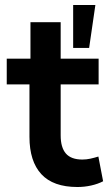

<svg xmlns="http://www.w3.org/2000/svg" viewBox="-20 -739 438 769"><path d="M290 10Q193 10 145.5 -41.5Q98 -93 98 -191V-401H7V-504H102V-650H223V-504H375V-401H223V-197Q223 -148 244 -124Q265 -100 310 -100Q326 -100 342 -103.5Q358 -107 374 -112L393 -13Q372 -2 345 4Q318 10 290 10ZM273 -547V-719H362L337 -547Z"/></svg>

Font: Nunitoga
Style: Bold
Weight: 700
Designer: Vernon Adams
Foundry: Vernon Adams
Version: Version 1.0